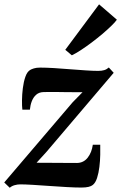

<svg xmlns="http://www.w3.org/2000/svg" viewBox="-33 -874 572 906"><path d="M356.5 -439Q343 -439 323.8 -439Q304.5 -439 282.8 -439.2Q261 -439.5 240 -439.8Q219 -440 201.2 -440Q183.5 -440 172.5 -439.5Q151.5 -439 138 -427.2Q124.5 -415.5 117.2 -396.8Q110 -378 108 -356.5H72.5Q70.5 -373 70.8 -400.8Q71 -428.5 74.8 -458.2Q78.5 -488 86.8 -511.8Q95 -535.5 109.5 -544Q115 -547.5 126.8 -551.2Q138.5 -555 156.5 -555Q184 -555 221.2 -552.8Q258.5 -550.5 298 -547.2Q337.5 -544 372.5 -541.8Q407.5 -539.5 430 -539.5Q446.5 -539.5 458.5 -543Q470.5 -546.5 480.5 -555.5L503.5 -530.5L186 -157L139.5 -106Q159 -106 183.5 -105.8Q208 -105.5 234 -105.5Q260 -105.5 285 -105.2Q310 -105 330.5 -105Q361.5 -105.5 380.8 -130Q400 -154.5 405 -191H440Q440.5 -171.5 440 -143.5Q439.5 -115.5 436 -86.5Q432.5 -57.5 425 -34.2Q417.5 -11 404.5 -1Q398 4.5 384.8 7.8Q371.5 11 351 11Q323 11 283 8.8Q243 6.5 200.5 3.5Q158 0.5 121.2 -1.8Q84.5 -4 62.5 -4Q49.5 -4 36 -0.2Q22.5 3.5 13 12L-13 -13L309.5 -391ZM275 -639 434.5 -853.5 518.5 -781Q510.5 -769.5 492.2 -751.8Q474 -734 449.8 -713.5Q425.5 -693 399.2 -673.2Q373 -653.5 348.5 -637.5Q324 -621.5 306 -613Z"/></svg>

Font: Merriweather 48pt
Style: Bold Italic
Weight: 700
Italic angle: -7.8°
Version: Version 2.101